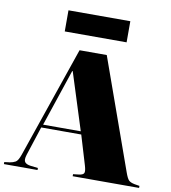

<svg xmlns="http://www.w3.org/2000/svg" viewBox="-109 -1033 999 1119"><g transform="rotate(10 390.0 -474.0)"><path d="M-10 0V-12L22 -16Q41 -19 55.5 -27Q70 -35 83 -73L309 -730H470L703 -77Q715 -43 725 -32.5Q735 -22 760 -17L790 -12V0H397V-12L431 -16Q456 -19 461 -30.5Q466 -42 456 -75L404 -248H167L111 -76Q101 -44 111 -32Q121 -20 146 -17L189 -12V0ZM175 -266H398L291 -603H288ZM205 -823V-948H571V-823Z"/></g></svg>

Font: Display Black
Style: Regular
Weight: 900
Designer: Latin by Veronika Burian and Jose Scaglione. Greek by Irene Vlachou. Cyrillic by Vera Evstafieva.
Foundry: TypeTogether
Version: Version 3.002